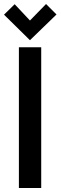

<svg xmlns="http://www.w3.org/2000/svg" viewBox="-53 -935 301 955"><path d="M228 -863 176 -915 96 -833 20 -914 -33 -862 96 -735ZM41 0H152V-700H41Z"/></svg>

Font: Advent Pro Expanded
Style: Bold
Weight: 700
Width: 7
Designer: VivaRado, Andreas Kalpakidis
Foundry: VivaRado, Andreas Kalpakidis
Version: Version 3.000